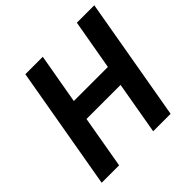

<svg xmlns="http://www.w3.org/2000/svg" viewBox="-177 -864 1028 1028"><g transform="rotate(-45 337.0 -350.0)"><path d="M542 -700 492 -415H234L284 -700H152L30 0H162L214 -299H472L420 0H552L674 -700Z"/></g></svg>

Font: Fixel Text 20240404 SemiBold
Style: Italic
Weight: 600
Width: 4
Italic angle: -10°
Designer: AlfaBravo + MacPaw
Foundry: Kyrylo Tkachov, Marchela Mozhyna, Serhii Makarenko, Maria Weinstein, Zakhar Kryvoshyya
Version: Version 1.211;Glyphs 3.2 (3225)